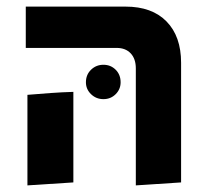

<svg xmlns="http://www.w3.org/2000/svg" viewBox="-20 -556 626 581"><path d="M391 5V-349Q391 -378 375.5 -394.5Q360 -411 333 -411H58V-536H360Q440 -536 484 -491Q528 -446 528 -366V-4ZM63 5V-269Q98 -272 133 -274.5Q168 -277 202 -278V-4ZM293 -256Q271 -256 255.5 -271Q240 -286 240 -307Q240 -330 255.5 -345Q271 -360 293 -360Q315 -360 330 -345Q345 -330 345 -307Q345 -286 330 -271Q315 -256 293 -256Z"/></svg>

Font: Secular One
Style: Regular
Weight: 400
Designer: Michal Sahar
Foundry: Hagilda
Version: Version 1.002; ttfautohint (v1.8.4.7-5d5b);gftools[0.9.29]